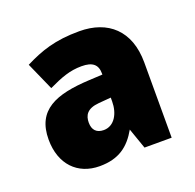

<svg xmlns="http://www.w3.org/2000/svg" viewBox="-77 -801 533 525"><g transform="rotate(-20 189.5 -539.0)"><path d="M203 -722C132 -722 90 -707 42 -683L78 -602C116 -620 142 -630 176 -630C208 -630 222 -618 222 -592V-589L183 -587C84 -582 23 -558 23 -472C23 -400 66 -356 130 -356C186 -356 217 -380 241 -422L262 -362H341V-581C341 -674 286 -722 203 -722ZM186 -519 222 -522V-511C222 -476 205 -445 174 -445C153 -445 142 -457 142 -478C142 -499 151 -516 186 -519Z"/></g></svg>

Font: Noto Sans Arabic UI SmCn Bk
Style: Regular
Weight: 900
Width: 4
Designer: Monotype Design Team, Nadine Chahine and Nizar Qandah
Foundry: Monotype Imaging Inc.
Version: Version 2.010